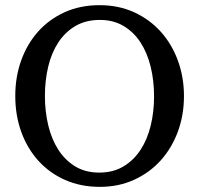

<svg xmlns="http://www.w3.org/2000/svg" viewBox="-20 -707 771 743"><path d="M576.2 -334Q576.2 -395 563 -449Q549.8 -502.9 523.4 -543.2Q497.1 -583.5 457.8 -606.7Q418.5 -629.9 366.2 -629.9Q312 -629.9 272 -606.4Q231.9 -583 205.6 -542.7Q179.2 -502.4 166.5 -449Q153.8 -395.5 153.8 -335.9Q153.8 -275.9 166.7 -221.9Q179.7 -168 205.8 -127.4Q231.9 -86.9 271.2 -63Q310.5 -39.1 363.8 -39.1Q418 -39.1 457.8 -63Q497.6 -86.9 523.9 -127.2Q550.3 -167.5 563.2 -220.9Q576.2 -274.4 576.2 -334ZM691.9 -335Q691.9 -262.2 668.5 -198.2Q645 -134.3 602.3 -86.7Q559.6 -39.1 499.5 -11.5Q439.5 16.1 366.2 16.1Q292.5 16.1 232.2 -10.5Q171.9 -37.1 128.9 -84.5Q85.9 -131.8 62.5 -196Q39.1 -260.3 39.1 -335.9Q39.1 -409.2 62 -473.1Q85 -537.1 127.4 -584.7Q169.9 -632.3 230.2 -659.7Q290.5 -687 365.2 -687Q439.5 -687 499.8 -659.2Q560.1 -631.3 602.8 -583.5Q645.5 -535.6 668.7 -471.7Q691.9 -407.7 691.9 -335Z"/></svg>

Font: Charis SIL Cyr
Style: Regular
Weight: 400
Foundry: SIL International
Version: Version 5.000